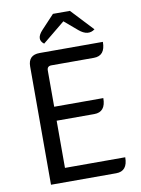

<svg xmlns="http://www.w3.org/2000/svg" viewBox="-100 -1003 788 1070"><g transform="rotate(-10 294.0 -468.0)"><path d="M100 0V-669Q100 -734 165 -734H523Q523 -655 458 -655H218Q193 -655 193 -630V-425H471Q471 -346 406 -346H193V-79H534Q534 0 469 0ZM199 -781Q159 -811 203 -858L276 -936H372L489 -811Q449 -781 400 -822L326 -885Z"/></g></svg>

Font: Swei Toothpaste CJK TC
Style: Regular
Weight: 400
Version: Version 1.0